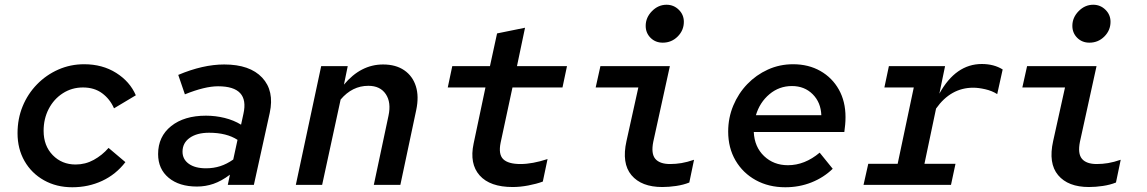

<svg xmlns="http://www.w3.org/2000/svg" viewBox="-20 -780 4840 810"><path d="M285 10Q218 10 165.5 -19.5Q113 -49 83.5 -100.5Q54 -152 54 -218Q54 -279 75.5 -331.5Q97 -384 136 -424Q175 -464 226 -486.5Q277 -509 335 -509Q412 -509 470 -472.5Q528 -436 553 -378L461 -323Q444 -362 411 -386.5Q378 -411 330 -411Q283 -411 245 -386.5Q207 -362 185.5 -320.5Q164 -279 164 -228Q164 -165 202.5 -125.5Q241 -86 299 -86Q340 -86 375.5 -105.5Q411 -125 438 -156L509 -96Q469 -44 411 -17Q353 10 285 10Z M811 7Q736 7 691.5 -30Q647 -67 647 -130Q647 -204 702 -248Q757 -292 849 -292Q889 -292 927.5 -282.5Q966 -273 997 -254L1007 -300Q1033 -416 900 -416Q844 -416 760 -382L732 -464Q836 -508 926 -508Q1034 -508 1086 -452.5Q1138 -397 1118 -304L1051 0H941L950 -43Q914 -16 880.5 -4.5Q847 7 811 7ZM750 -140Q750 -108 776.5 -89Q803 -70 849 -70Q881 -70 909 -79Q937 -88 964 -107L982 -190Q936 -220 862 -220Q811 -220 780.5 -198.5Q750 -177 750 -140Z M1228 0 1335 -501H1447L1431 -423Q1502 -508 1596 -508Q1650 -508 1685.5 -483.5Q1721 -459 1734.5 -416Q1748 -373 1736 -316L1669 0H1557L1619 -292Q1631 -348 1607.5 -383Q1584 -418 1534 -418Q1466 -418 1417 -360L1339 0Z M2143 9Q2047 9 2003.5 -40Q1960 -89 1978 -174L2028 -411H1869L1888 -501H2047L2077 -639L2195 -663L2161 -501H2372L2353 -411H2142L2092 -178Q2082 -129 2103 -108.5Q2124 -88 2176 -88Q2226 -88 2290 -109L2270 -14Q2243 -4 2208.5 2.5Q2174 9 2143 9Z M2776 -600Q2745 -600 2724.5 -620.5Q2704 -641 2704 -671Q2704 -706 2730.5 -733Q2757 -760 2792 -760Q2822 -760 2843.5 -739Q2865 -718 2865 -688Q2865 -652 2839 -626Q2813 -600 2776 -600ZM2774 9Q2686 9 2644 -41Q2602 -91 2623 -185L2673 -411H2493L2513 -501H2806L2736 -182Q2726 -132 2744.5 -110Q2763 -88 2807 -88Q2831 -88 2855 -92Q2879 -96 2908 -106L2888 -10Q2863 0 2832.5 4.5Q2802 9 2774 9Z M3293 10Q3223 10 3168.5 -20Q3114 -50 3083 -103Q3052 -156 3052 -225Q3052 -283 3073.5 -334.5Q3095 -386 3132.5 -425Q3170 -464 3219.5 -486.5Q3269 -509 3326 -509Q3391 -509 3441 -480.5Q3491 -452 3519 -402Q3547 -352 3547 -286Q3547 -269 3545.5 -253.5Q3544 -238 3542 -223H3160Q3163 -160 3203.5 -121.5Q3244 -83 3304 -83Q3375 -83 3438 -136L3493 -68Q3455 -31 3403.5 -10.5Q3352 10 3293 10ZM3169 -294H3445Q3443 -348 3408.5 -382.5Q3374 -417 3321 -417Q3267 -417 3226 -382.5Q3185 -348 3169 -294Z M3623 0 3643 -89H3767L3835 -411H3711L3730 -501H3967L3943 -385Q4012 -510 4122 -510Q4173 -510 4210 -487L4187 -383Q4165 -397 4136.5 -403.5Q4108 -410 4086 -410Q3991 -410 3929 -322L3880 -89H4011L3992 0Z M4576 -600Q4545 -600 4524.5 -620.5Q4504 -641 4504 -671Q4504 -706 4530.5 -733Q4557 -760 4592 -760Q4622 -760 4643.5 -739Q4665 -718 4665 -688Q4665 -652 4639 -626Q4613 -600 4576 -600ZM4574 9Q4486 9 4444 -41Q4402 -91 4423 -185L4473 -411H4293L4313 -501H4606L4536 -182Q4526 -132 4544.5 -110Q4563 -88 4607 -88Q4631 -88 4655 -92Q4679 -96 4708 -106L4688 -10Q4663 0 4632.5 4.5Q4602 9 4574 9Z"/></svg>

Font: Red Hat Mono Medium
Style: Italic
Weight: 500
Italic angle: -12°
Monospace: yes
Designer: Pentagram, MCKL
Foundry: Pentagram, MCKL
Version: Version 1.023; ttfautohint (v1.8.3)